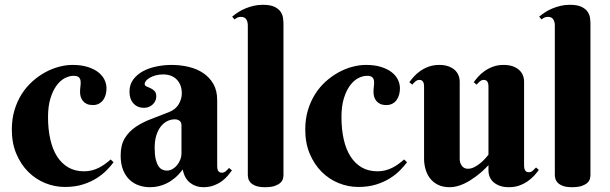

<svg xmlns="http://www.w3.org/2000/svg" viewBox="-20 -780 2567 808"><path d="M371.1 -337.9Q356 -337.9 345.7 -342.5Q335.4 -347.2 329.1 -355Q322.8 -362.8 319.8 -372.3Q316.9 -381.8 316.9 -392.1Q316.9 -405.3 318.6 -417.5Q320.3 -429.7 319.1 -439.5Q317.9 -449.2 311.5 -455.1Q305.2 -460.9 289.1 -460.9Q272 -460.9 252.9 -451.2Q233.9 -441.4 218.3 -420.4Q202.6 -399.4 192.4 -366.5Q182.1 -333.5 182.1 -287.1Q182.1 -235.8 191.7 -193.6Q201.2 -151.4 220.2 -121.6Q239.3 -91.8 267.6 -75.4Q295.9 -59.1 334 -59.1Q351.1 -59.1 366.5 -63Q381.8 -66.9 395.5 -73.7Q409.2 -80.6 421.6 -89.6Q434.1 -98.6 445.8 -108.9L458 -97.2Q446.8 -82 429.2 -64Q411.6 -45.9 386.7 -30Q361.8 -14.2 328.6 -3.7Q295.4 6.8 252.9 6.8Q210.4 6.8 170.2 -9.5Q129.9 -25.9 98.6 -57.1Q67.4 -88.4 48.6 -133.1Q29.8 -177.7 29.8 -234.9Q29.8 -279.3 41 -316.7Q52.2 -354 71.5 -384.3Q90.8 -414.6 116.5 -437.5Q142.1 -460.4 170.4 -475.8Q198.7 -491.2 228.3 -499Q257.8 -506.8 285.2 -506.8Q321.3 -506.8 348.1 -498.5Q375 -490.2 392.8 -476.6Q410.6 -462.9 419.4 -445.1Q428.2 -427.2 428.2 -408.2Q428.2 -394 424.6 -381.1Q420.9 -368.2 413.8 -358.6Q406.7 -349.1 396 -343.5Q385.3 -337.9 371.1 -337.9Z M743.7 -252.9Q743.7 -265.1 735.8 -271.5Q728 -277.8 715.8 -277.8Q698.7 -277.8 683.3 -270Q668 -262.2 656.2 -247.1Q644.5 -231.9 637.7 -209.7Q630.9 -187.5 630.9 -158.2Q630.9 -129.9 635 -111.3Q639.2 -92.8 646.2 -81.8Q653.3 -70.8 662.6 -66.4Q671.9 -62 682.1 -62Q694.8 -62 706.1 -68.6Q717.3 -75.2 725.6 -85.4Q733.9 -95.7 738.8 -108.4Q743.7 -121.1 743.7 -133.8ZM666 -466.8Q649.4 -466.8 635.3 -462.9Q621.1 -459 610.8 -453.1Q600.6 -447.3 594.7 -440.2Q588.9 -433.1 588.9 -426.8Q588.9 -419.4 596.4 -416.3Q604 -413.1 613.3 -408.9Q622.6 -404.8 630.1 -397.2Q637.7 -389.6 637.7 -374Q637.7 -363.8 633.5 -355.2Q629.4 -346.7 622.3 -340.1Q615.2 -333.5 605.7 -329.8Q596.2 -326.2 585.9 -326.2Q558.6 -326.2 541.7 -344.7Q524.9 -363.3 524.9 -394Q524.9 -423.8 540.5 -445.1Q556.2 -466.3 581.3 -480Q606.4 -493.7 638.2 -500.2Q669.9 -506.8 701.7 -506.8Q739.7 -506.8 774.4 -498.5Q809.1 -490.2 835.7 -472.2Q862.3 -454.1 878.2 -426.3Q894 -398.4 894 -358.9V-83Q894 -78.6 894.5 -73.2Q895 -67.9 897 -63.5Q898.9 -59.1 902.8 -56.2Q906.7 -53.2 914.1 -53.2Q922.9 -53.2 930.4 -59.8Q938 -66.4 943.8 -73.2L956.1 -63Q948.7 -52.7 938.5 -40.5Q928.2 -28.3 913.6 -17.6Q898.9 -6.8 879.4 0.5Q859.9 7.8 835 7.8Q804.2 7.8 780.3 -10.5Q756.3 -28.8 749 -66.9Q733.4 -45.9 716.6 -31.7Q699.7 -17.6 682.1 -8.8Q664.6 0 646.7 3.9Q628.9 7.8 610.8 7.8Q587.4 7.8 565.4 0.5Q543.5 -6.8 526.1 -22.7Q508.8 -38.6 498.3 -64Q487.8 -89.4 487.8 -126Q487.8 -170.4 505.4 -198.7Q522.9 -227.1 551.5 -246.3Q580.1 -265.6 616.5 -279.3Q652.8 -293 690.9 -308.1Q719.2 -319.3 732.2 -341.6Q745.1 -363.8 745.1 -387.2Q745.1 -423.3 723.9 -445.1Q702.6 -466.8 666 -466.8Z M1172.9 -43Q1172.9 -36.6 1170.7 -27.8Q1168.5 -19 1160.4 -11.2Q1152.3 -3.4 1137 2.2Q1121.6 7.8 1095.7 7.8Q1069.8 7.8 1055.2 1.7Q1040.5 -4.4 1033.4 -12.7Q1026.4 -21 1024.7 -29.8Q1022.9 -38.6 1022.9 -43.9V-673.8Q1022.9 -688 1016.4 -698.5Q1009.8 -709 994.1 -709Q985.8 -709 979.7 -706.3Q973.6 -703.6 966.8 -698.2L957 -710Q968.3 -719.2 981.9 -728.3Q995.6 -737.3 1012 -744.1Q1028.3 -751 1046.9 -755.4Q1065.4 -759.8 1085.9 -759.8Q1117.7 -759.8 1135.3 -751.2Q1152.8 -742.7 1161.1 -730.2Q1169.4 -717.8 1171.1 -703.9Q1172.9 -689.9 1172.9 -679.2Z M1606 -337.9Q1590.8 -337.9 1580.6 -342.5Q1570.3 -347.2 1564 -355Q1557.6 -362.8 1554.7 -372.3Q1551.8 -381.8 1551.8 -392.1Q1551.8 -405.3 1553.5 -417.5Q1555.2 -429.7 1554 -439.5Q1552.7 -449.2 1546.4 -455.1Q1540 -460.9 1523.9 -460.9Q1506.8 -460.9 1487.8 -451.2Q1468.8 -441.4 1453.1 -420.4Q1437.5 -399.4 1427.2 -366.5Q1417 -333.5 1417 -287.1Q1417 -235.8 1426.5 -193.6Q1436 -151.4 1455.1 -121.6Q1474.1 -91.8 1502.4 -75.4Q1530.8 -59.1 1568.8 -59.1Q1585.9 -59.1 1601.3 -63Q1616.7 -66.9 1630.4 -73.7Q1644 -80.6 1656.5 -89.6Q1668.9 -98.6 1680.7 -108.9L1692.9 -97.2Q1681.6 -82 1664.1 -64Q1646.5 -45.9 1621.6 -30Q1596.7 -14.2 1563.5 -3.7Q1530.3 6.8 1487.8 6.8Q1445.3 6.8 1405 -9.5Q1364.7 -25.9 1333.5 -57.1Q1302.2 -88.4 1283.4 -133.1Q1264.6 -177.7 1264.6 -234.9Q1264.6 -279.3 1275.9 -316.7Q1287.1 -354 1306.4 -384.3Q1325.7 -414.6 1351.3 -437.5Q1377 -460.4 1405.3 -475.8Q1433.6 -491.2 1463.1 -499Q1492.7 -506.8 1520 -506.8Q1556.2 -506.8 1583 -498.5Q1609.9 -490.2 1627.7 -476.6Q1645.5 -462.9 1654.3 -445.1Q1663.1 -427.2 1663.1 -408.2Q1663.1 -394 1659.4 -381.1Q1655.8 -368.2 1648.7 -358.6Q1641.6 -349.1 1630.9 -343.5Q1620.1 -337.9 1606 -337.9Z M2185.5 -85Q2185.5 -80.6 2186 -75.4Q2186.5 -70.3 2188.5 -65.7Q2190.4 -61 2194.3 -58.1Q2198.2 -55.2 2205.6 -55.2Q2214.8 -55.2 2222.2 -61.8Q2229.5 -68.4 2235.8 -75.2L2247.6 -64.9Q2240.2 -54.7 2229.2 -42.2Q2218.3 -29.8 2202.6 -18.6Q2187 -7.3 2167 0.2Q2147 7.8 2121.6 7.8Q2100.1 7.8 2084.2 2.2Q2068.4 -3.4 2057.4 -12.9Q2046.4 -22.5 2041 -35.4Q2035.6 -48.3 2035.6 -63V-85Q2011.2 -58.6 1984.4 -38.6Q1972.7 -29.8 1959.5 -21.5Q1946.3 -13.2 1932.1 -6.6Q1918 0 1902.8 3.9Q1887.7 7.8 1872.6 7.8Q1843.3 7.8 1822.5 -2.7Q1801.8 -13.2 1789.1 -30.3Q1776.4 -47.4 1770.5 -68.8Q1764.6 -90.3 1764.6 -111.8V-414.1Q1764.6 -418.5 1764.2 -423.6Q1763.7 -428.7 1761.7 -433.3Q1759.8 -438 1755.9 -440.9Q1752 -443.8 1744.6 -443.8Q1735.8 -443.8 1728.3 -437.3Q1720.7 -430.7 1714.8 -423.8L1702.6 -434.1Q1710 -444.3 1720.9 -456.8Q1731.9 -469.2 1747.6 -480.5Q1763.2 -491.7 1783.4 -499.3Q1803.7 -506.8 1828.6 -506.8Q1850.1 -506.8 1866.2 -501.2Q1882.3 -495.6 1893.1 -486.1Q1903.8 -476.6 1909.2 -463.6Q1914.6 -450.7 1914.6 -436V-109.9Q1914.6 -103 1916.7 -95.9Q1918.9 -88.9 1923.1 -83Q1927.2 -77.1 1933.6 -73.5Q1939.9 -69.8 1948.7 -69.8Q1962.9 -69.8 1977.1 -77.1Q1991.2 -84.5 2002.9 -94.5Q2014.6 -104.5 2023.2 -114.3Q2031.7 -124 2035.6 -128.9V-414.1Q2035.6 -418.5 2035.2 -423.6Q2034.7 -428.7 2032.7 -433.3Q2030.8 -438 2026.9 -440.9Q2022.9 -443.8 2015.6 -443.8Q2006.8 -443.8 1999.3 -437.3Q1991.7 -430.7 1985.8 -423.8L1973.6 -434.1Q1981 -444.3 1991.9 -456.8Q2002.9 -469.2 2018.6 -480.5Q2034.2 -491.7 2054.4 -499.3Q2074.7 -506.8 2099.6 -506.8Q2121.1 -506.8 2137.2 -501.2Q2153.3 -495.6 2164.1 -486.1Q2174.8 -476.6 2180.2 -463.6Q2185.5 -450.7 2185.5 -436Z M2464.8 -43Q2464.8 -36.6 2462.6 -27.8Q2460.4 -19 2452.4 -11.2Q2444.3 -3.4 2429 2.2Q2413.6 7.8 2387.7 7.8Q2361.8 7.8 2347.2 1.7Q2332.5 -4.4 2325.4 -12.7Q2318.4 -21 2316.7 -29.8Q2314.9 -38.6 2314.9 -43.9V-673.8Q2314.9 -688 2308.3 -698.5Q2301.8 -709 2286.1 -709Q2277.8 -709 2271.7 -706.3Q2265.6 -703.6 2258.8 -698.2L2249 -710Q2260.3 -719.2 2273.9 -728.3Q2287.6 -737.3 2304 -744.1Q2320.3 -751 2338.9 -755.4Q2357.4 -759.8 2377.9 -759.8Q2409.7 -759.8 2427.2 -751.2Q2444.8 -742.7 2453.1 -730.2Q2461.4 -717.8 2463.1 -703.9Q2464.8 -689.9 2464.8 -679.2Z"/></svg>

Font: Berkshire Swash
Style: Regular
Weight: 700
Designer: Astigmatic (AOETI)
Foundry: Astigmatic (AOETI)
Version: Version 1.000